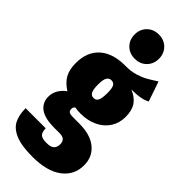

<svg xmlns="http://www.w3.org/2000/svg" viewBox="-343 -873 1148 1148"><g transform="rotate(45 231.0 -299.0)"><path d="M477 -499Q440 -476 353 -476Q401 -456 423 -423Q445 -390 445 -336Q445 -285 420 -245Q395 -205 348 -182Q301 -159 238 -159Q217 -159 193 -163Q181 -156 181 -140Q181 -125 190 -118.5Q199 -112 226 -112H277Q371 -112 422.5 -69.5Q474 -27 474 44Q474 128 407.5 177.5Q341 227 219 227Q127 227 75.5 205.5Q24 184 4.5 145.5Q-15 107 -15 50H155Q155 81 168 95Q181 109 220 109Q256 109 270 95Q284 81 284 57Q284 34 272 23Q260 12 233 12H191Q108 12 70 -16.5Q32 -45 32 -95Q32 -127 48 -153.5Q64 -180 90 -198Q45 -227 25.5 -262.5Q6 -298 6 -353Q6 -449 65.5 -501Q125 -553 234 -551Q274 -551 308.5 -561Q343 -571 368.5 -585Q394 -599 434 -625ZM191 -357Q191 -313 200.5 -296.5Q210 -280 229 -280Q249 -280 258 -297.5Q267 -315 267 -360Q267 -401 258 -416Q249 -431 230 -431Q211 -431 201 -414.5Q191 -398 191 -357ZM340 -723Q340 -678 311 -649Q282 -620 237 -620Q192 -620 163 -649Q134 -678 134 -723Q134 -767 163 -796Q192 -825 237 -825Q282 -825 311 -796Q340 -767 340 -723Z"/></g></svg>

Font: Fira Sans Extra Condensed Black
Style: Regular
Weight: 900
Width: 1
Designer: Carrois Corporate & Edenspiekermann AG
Foundry: Carrois Corporate GbR & Edenspiekermann AG
Version: Version 4.203